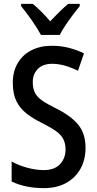

<svg xmlns="http://www.w3.org/2000/svg" viewBox="-20 -960 499 990"><path d="M421 -198Q421 -136 394.5 -89Q368 -42 320 -16Q272 10 207 10Q159 10 117 1.5Q75 -7 40 -24V-127Q77 -107 121 -95Q165 -83 206 -83Q261 -83 289.5 -113.5Q318 -144 318 -189Q318 -220 306.5 -242.5Q295 -265 268.5 -284Q242 -303 196 -326Q151 -348 117 -374.5Q83 -401 64.5 -438.5Q46 -476 46 -533Q46 -591 71 -634Q96 -677 141.5 -700.5Q187 -724 248 -724Q295 -724 336.5 -713Q378 -702 413 -685L382 -595Q348 -612 314.5 -621.5Q281 -631 249 -631Q201 -631 175 -604.5Q149 -578 149 -537Q149 -504 160 -482Q171 -460 197.5 -441.5Q224 -423 269 -401Q344 -364 382.5 -318Q421 -272 421 -198ZM191 -780Q174 -812 144.5 -854.5Q115 -897 89 -928V-940H149Q170 -923 193.5 -899.5Q217 -876 239 -850Q265 -878 285.5 -898Q306 -918 331 -940H391V-928Q375 -909 355.5 -883Q336 -857 317.5 -829.5Q299 -802 288 -780Z"/></svg>

Font: Noto Sans Myanmar Condensed Medium
Style: Regular
Weight: 500
Width: 3
Designer: Monotype Design Team
Foundry: Monotype Imaging Inc.
Version: Version 2.107; ttfautohint (v1.8.4.7-5d5b)